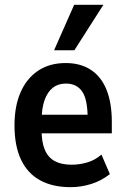

<svg xmlns="http://www.w3.org/2000/svg" viewBox="-20 -765 521 795"><path d="M272 10Q198 10 146 -18.5Q94 -47 67 -104Q40 -161 40 -246Q40 -325 65 -382.5Q90 -440 137.5 -472Q185 -504 252 -504Q313 -504 356 -476Q399 -448 421 -393.5Q443 -339 443 -260V-213H136V-290H357L343 -272Q343 -354 320 -386.5Q297 -419 253 -419Q221 -419 199 -402Q177 -385 164.5 -350.5Q152 -316 152 -259V-229Q152 -177 165.5 -145Q179 -113 206.5 -98Q234 -83 277 -83Q309 -83 341.5 -92.5Q374 -102 400 -125L435 -44Q399 -16 357 -3Q315 10 272 10ZM204 -557 287 -745H408L288 -557Z"/></svg>

Font: Nunito Sans 10pt Condensed
Style: Bold
Weight: 700
Width: 3
Designer: Vernon Adams
Foundry: Vernon Adams
Version: Version 3.101;gftools[0.9.27]